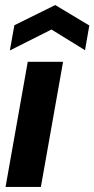

<svg xmlns="http://www.w3.org/2000/svg" viewBox="-20 -741 374 761"><path d="M2 0 90 -496H230L142 0ZM19 -541 37 -641 199 -721 334 -640 317 -542 184 -624Z"/></svg>

Font: DM Sans 36pt ExtraBold
Style: Italic
Weight: 800
Italic angle: -10°
Designer: Colophon Foundry, Jonny Pinhorn
Foundry: Colophon Foundry
Version: Version 4.004;gftools[0.9.30]